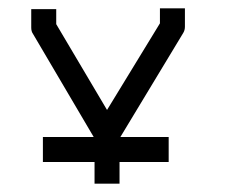

<svg xmlns="http://www.w3.org/2000/svg" viewBox="-20 -490 580 461"><path d="M83 -131V-161H205L59 -409Q55 -414.5 55 -424V-468H85H115V-432L237 -226L364 -434V-470H394H424V-426Q424 -417.5 420 -411L269 -161H385V-131V-101H267V-49H237H207V-101H83Z"/></svg>

Font: 3270 Nerd Font
Style: Regular
Weight: 400
Monospace: yes
Version: Version 3.0.1;Nerd Fonts 3.3.0